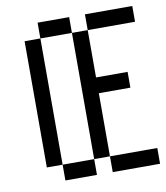

<svg xmlns="http://www.w3.org/2000/svg" viewBox="-74 -687 647 749"><g transform="rotate(-10 250.0 -312.5)"><path d="M250 -562.5H125V-625H250ZM62.5 -562.5H125V-62.5H62.5ZM125 -62.5H250V0H125ZM250 -562.5H312.5V-375H437.5V-312.5H312.5V-62.5H250ZM312.5 -62.5H500V0H312.5ZM312.5 -625H500V-562.5H312.5Z"/></g></svg>

Font: ChillBitmapSE 16px
Style: Regular
Weight: 400
Designer: Designed by Warren2060
Foundry: ChillType
Version: Version 1.000